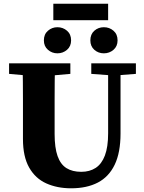

<svg xmlns="http://www.w3.org/2000/svg" viewBox="-20 -999 779 1037"><path d="M364 18Q289 18 230 -8.5Q171 -35 137.5 -94Q104 -153 104 -248V-359Q104 -408 104 -457.5Q104 -507 103.5 -557.5Q103 -608 102 -657H277Q276 -609 275.5 -559Q275 -509 275 -459Q275 -409 275 -359V-276Q275 -201 291 -156Q307 -111 339 -91Q371 -71 419 -71Q464 -71 496.5 -92Q529 -113 546.5 -159Q564 -205 564 -279V-657H631V-278Q631 -175 599.5 -109.5Q568 -44 508.5 -13Q449 18 364 18ZM29 -600V-657H360V-600L214 -587H173ZM473 -600V-657H714V-600L610 -592H581ZM290 -711Q261 -711 239 -730Q217 -749 217 -781Q217 -814 239 -833Q261 -852 290 -852Q320 -852 342 -833Q364 -814 364 -781Q364 -749 342 -730Q320 -711 290 -711ZM541 -711Q511 -711 489.5 -730Q468 -749 468 -781Q468 -814 489.5 -833Q511 -852 541 -852Q571 -852 593 -833Q615 -814 615 -781Q615 -749 593 -730Q571 -711 541 -711ZM268 -890V-979H564V-890Z"/></svg>

Font: Source Serif 4 18pt
Style: Bold
Weight: 700
Designer: Frank Grießhammer
Foundry: Adobe Systems Incorporated
Version: Version 4.004;hotconv 1.0.116;makeotfexe 2.5.65601